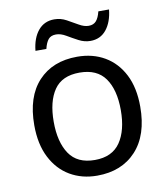

<svg xmlns="http://www.w3.org/2000/svg" viewBox="-83 -805 772 885"><g transform="rotate(-10 302.5 -362.5)"><path d="M551 -269Q551 -136 483.5 -63Q416 10 301 10Q230 10 174.5 -22.5Q119 -55 87 -117.5Q55 -180 55 -269Q55 -402 122 -474Q189 -546 304 -546Q377 -546 432.5 -513.5Q488 -481 519.5 -419.5Q551 -358 551 -269ZM146 -269Q146 -174 183.5 -118.5Q221 -63 303 -63Q384 -63 422 -118.5Q460 -174 460 -269Q460 -364 422 -418Q384 -472 302 -472Q220 -472 183 -418Q146 -364 146 -269ZM120 -606Q126 -665 154.5 -699.5Q183 -734 230 -734Q260 -734 286.5 -719.5Q313 -705 337 -691Q361 -677 382 -677Q405 -677 417.5 -691.5Q430 -706 437 -735H487Q481 -677 453 -642Q425 -607 378 -607Q350 -607 323.5 -621Q297 -635 272.5 -649.5Q248 -664 226 -664Q202 -664 190 -649.5Q178 -635 171 -606Z"/></g></svg>

Font: Noto Sans Coptic
Style: Regular
Weight: 400
Designer: Monotype Design Team, Denis Moyogo Jacquerye
Foundry: Monotype Imaging Inc.
Version: Version 2.002; ttfautohint (v1.8.4.7-5d5b)